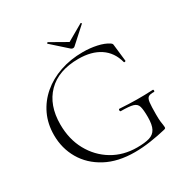

<svg xmlns="http://www.w3.org/2000/svg" viewBox="-179 -939 1072 1103"><g transform="rotate(-30 356.5 -387.5)"><path d="M404 12Q292 12 212.5 -30.5Q133 -73 91 -145Q49 -217 49 -305Q49 -379 77.5 -439.5Q106 -500 157.5 -544Q209 -588 278.5 -612Q348 -636 430 -636Q478 -636 522 -626.5Q566 -617 595 -598Q604 -591 604.5 -587Q605 -583 606 -575L618 -470Q618 -468 612.5 -466.5Q607 -465 606 -469Q587 -541 531 -578Q475 -615 389 -615Q256 -615 183.5 -541.5Q111 -468 111 -340Q111 -242 152.5 -166.5Q194 -91 265.5 -48Q337 -5 428 -5Q479 -5 509.5 -14Q540 -23 554 -49Q568 -75 568 -126Q568 -174 561.5 -196.5Q555 -219 530.5 -226Q506 -233 451 -233Q445 -233 445 -241Q445 -249 450 -249Q512 -245 563 -244.5Q614 -244 670 -247Q675 -247 675 -240Q675 -233 670 -233Q645 -234 633.5 -226.5Q622 -219 619 -194Q616 -169 616 -116Q616 -83 618 -67Q620 -51 621.5 -43.5Q623 -36 623 -28Q623 -22 621 -20Q619 -18 612 -16Q562 -4 508 4Q454 12 404 12ZM382 -687 279 -779Q277 -781 280.5 -784Q284 -787 285 -786L394 -724L502 -786Q504 -788 507 -784.5Q510 -781 507 -779L405 -687Q401 -683 394 -683Q387 -683 382 -687Z"/></g></svg>

Font: Cormorant Infant Light
Style: Regular
Weight: 300
Designer: Christian Thalmann (Catharsis Fonts)
Foundry: Catharsis Fonts
Version: Version 4.001